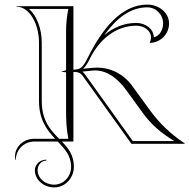

<svg xmlns="http://www.w3.org/2000/svg" viewBox="-20 -627 825 837"><path d="M339.1 -314.9 383.4 -319.3C387.3 -319.7 391.2 -319.8 395 -319.8C448.7 -319.8 495.1 -283.1 531.3 -232.7L602.6 -134.4C640.6 -82 684 -46 740 -12H559L351.2 -301.9C348.3 -306.4 343.7 -311.3 339.1 -314.9ZM434.1 -473.3C487.6 -547.8 548.5 -595 622.2 -595C660.2 -595 691 -563.6 691 -525C691 -495.8 675.6 -470.5 650.4 -464.3C650.4 -501.3 613.7 -527 574 -527C521.1 -527 473.2 -506.7 434.1 -473.3ZM231.6 -10C262.4 22.3 290 51.7 290 100C290 143.1 257 178 216.3 178C176.4 178 144 149.8 144 115C144 91.8 161 73 182 73V69C154.4 69 132 89.6 132 115C132 156.4 169.8 190 216.4 190C263.6 190 302 149.7 302 100C302 48.9 277.8 19.1 249.6 -10H300V-313C301.2 -313.2 304.5 -313.4 306.9 -313.4C321.1 -313.4 333.5 -307 341.3 -295.1L553 0H785V-2C722 -44 674.2 -90.2 628.5 -153.2L557.2 -251.5C519.7 -303.6 464.1 -332.2 402.2 -332.2C395.6 -332.2 389 -331.9 382.2 -331.2L342.6 -327.3C354.2 -338.1 363.4 -354.4 372 -371.6C414.2 -456.7 486 -515 574 -515C609.5 -515 638.4 -492.3 638.4 -464.3C638.4 -455.4 636 -448 632 -440C678.9 -440 717 -478.1 717 -525C717 -570.3 674.5 -607 622.2 -607C509.3 -607 425.4 -501.7 363 -376C350.6 -351.1 337.7 -327.4 316.1 -324.7L300 -323.1V-600H52V-598C106.1 -598 150 -527.2 150 -440V-187C150 -104.2 185.2 -59.6 220.3 -22H129C83 -22 45.6 12 45.6 53.9C45.6 59 46.1 64.4 47 70H49C49 26 84.8 -10 129 -10ZM268 -312V-150C268 -104.7 269.2 -66.2 278 -22H237.8C201 -59.3 162 -100.1 162 -187V-440C162 -503 140 -558.6 106.5 -588H278C271.3 -554.3 268 -524.3 268 -490V-321L246 -314Z"/></svg>

Font: SortefaxS01
Style: Medium
Weight: 500
Designer: gluk
Foundry: gluk
Version: Version 0.261